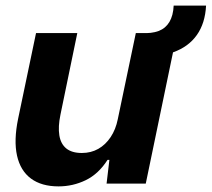

<svg xmlns="http://www.w3.org/2000/svg" viewBox="-20 -654 754 684"><path d="M188.6 10Q128 10 90.3 -17.9Q52.6 -45.9 40.6 -99.8Q28.6 -153.7 44.6 -231.3L108.4 -536.3H255.4L195.4 -245.7Q186.4 -202.6 191.4 -171.9Q196.3 -141.3 216.2 -125.1Q236.1 -109 271.6 -109Q304.3 -109 330.2 -123.7Q356.1 -138.4 374.2 -165.6Q392.3 -192.7 399.6 -229.3L463.9 -536.3H610.6L499.3 0H359.7L369.7 -84.4H363.1Q331.1 -34.3 285.4 -12.1Q239.7 10 188.6 10ZM466.4 -453.4 482.4 -536.3Q520.1 -534.1 545.1 -543.6Q570 -553.1 583.6 -575.9Q597.1 -598.7 598.7 -634H714.1Q710.9 -571.1 681.2 -529.2Q651.6 -487.3 597.4 -467.9Q543.3 -448.4 466.4 -453.4Z"/></svg>

Font: Mona Sans ExtraLight
Style: Italic
Weight: 200
Italic angle: -11.6951°
Designer: Deni Anggara
Foundry: GitHub
Version: Version 2.000